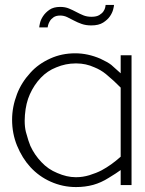

<svg xmlns="http://www.w3.org/2000/svg" viewBox="-20 -750 586 778"><path d="M469 -526H513V0H469V-61Q453 -49 420 -29Q390 -10 358 -1Q325 8 288 8Q234 8 185 -14Q138 -35 103 -73Q70 -109 49 -160Q29 -209 29 -265Q29 -317 49 -369Q67 -416 103 -455Q135 -491 184 -513Q230 -534 285 -534Q336 -534 387 -512Q417 -498 431 -487Q464 -457 469 -453ZM392 -60Q431 -81 469 -115V-395Q444 -421 409 -450Q388 -467 363 -477Q328 -493 290 -493Q288 -493 286 -493Q246 -493 208 -477Q172 -463 145 -434.5Q118 -406 101 -368Q85 -333 81 -284Q80 -272 80 -261Q80 -235 85 -215Q96 -175 103 -159Q120 -122 148 -93Q175 -64 212 -49Q251 -32 286 -32Q288 -32 290 -32Q315 -32 342 -40Q371 -49 392 -60ZM350 -647Q328 -647 311 -653Q294 -659 280 -666.5Q266 -674 252.5 -680.5Q239 -687 224 -687Q207 -687 197 -680Q187 -673 182 -664.5Q177 -656 175 -648.5Q173 -641 173 -639H139Q139 -643 142 -656.5Q145 -670 154.5 -684.5Q164 -699 180.5 -710.5Q197 -722 224 -722Q244 -722 259.5 -715.5Q275 -709 289 -701.5Q303 -694 317.5 -688Q332 -682 351 -682Q371 -682 382.5 -689Q394 -696 399.5 -704.5Q405 -713 406.5 -720.5Q408 -728 408 -730H442Q442 -725 438.5 -711.5Q435 -698 425.5 -684Q416 -670 398 -658.5Q380 -647 350 -647Z"/></svg>

Font: Oxford Sans
Style: Regular
Weight: 300
Designer: Matt McInerney, Pablo Impallari, Rodrigo Fuenzalida
Foundry: Matt McInerney, Pablo Impallari, Rodrigo Fuenzalida
Version: Version 3.000g; ttfautohint (v1.5) -l 8 -r 28 -G 28 -x 14 -D